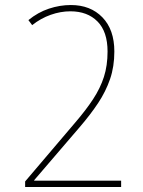

<svg xmlns="http://www.w3.org/2000/svg" viewBox="-20 -744 570 764"><path d="M80 0V-22L279 -256Q322 -306 350.5 -349.5Q379 -393 393.5 -438Q408 -483 408 -539Q408 -618 368 -658.5Q328 -699 260 -699Q221 -699 181.5 -685Q142 -671 108 -644L93 -664Q131 -695 174.5 -709.5Q218 -724 262 -724Q340 -724 387.5 -675Q435 -626 435 -539Q435 -479 418 -429.5Q401 -380 370.5 -334Q340 -288 297 -238L116 -27V-25H462V0Z"/></svg>

Font: Noto Sans Mono Condensed Thin
Style: Regular
Weight: 100
Width: 3
Designer: Monotype Design Team
Foundry: Monotype Imaging Inc.
Version: Version 2.014; ttfautohint (v1.8.4.7-5d5b)